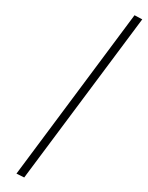

<svg xmlns="http://www.w3.org/2000/svg" viewBox="-51 -742 606 786"><g transform="rotate(5 251.5 -349.5)"><path d="M45 -12 470 -700 503 -686 78 1Z"/></g></svg>

Font: Cairo ExtraLight
Style: Italic
Weight: 275
Italic angle: -13°
Designer: Mohamed Gaber, Accademia di Belle Arti di Urbino and others
Foundry: Kief Type Foundry, Accademia di Belle Arti di Urbino and others
Version: Version 3.011